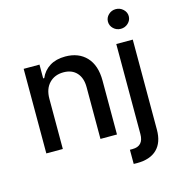

<svg xmlns="http://www.w3.org/2000/svg" viewBox="-134 -874 1115 1196"><g transform="rotate(-15 423.0 -275.5)"><path d="M721.2 -629.4Q693.4 -629.4 673.8 -648.2Q654.3 -667 654.3 -692.9Q654.3 -718.8 673.8 -737.5Q693.4 -756.3 721.2 -756.3Q748.5 -756.3 768.6 -737.5Q788.6 -718.8 788.6 -692.9Q788.6 -667 768.6 -648.2Q748.5 -629.4 721.2 -629.4ZM177.7 -323.7V0H71.3V-545.4H173.3V-456.5H180.2Q199.7 -502 240.5 -527.3Q281.2 -552.7 340.8 -552.7Q426.3 -552.7 476.6 -499.5Q526.9 -446.3 526.9 -347.2V0H420.4V-334Q420.4 -393.1 389.6 -426.8Q358.9 -460.4 304.7 -460.4Q248 -460.4 212.9 -424.1Q177.7 -387.7 177.7 -323.7ZM668.5 -545.4H774.9V35.6Q774.9 117.7 730.7 161.1Q686.5 204.6 602.1 204.6Q587.4 204.6 580.1 204.1V112.8H597.2Q668.5 112.8 668.5 34.7Z"/></g></svg>

Font: Interop Med
Style: Regular
Weight: 500
Designer: Rasmus Andersson, Google, Jang Haemin
Foundry: jhaemin
Version: Version 1.007